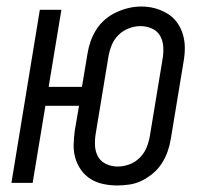

<svg xmlns="http://www.w3.org/2000/svg" viewBox="-20 -560 640 588"><path d="M339 8Q317 8 296 3.5Q275 -1 258 -11.5Q241 -22 229 -38.5Q217 -55 211 -75Q205 -95 205.5 -116.5Q206 -138 209 -160L222 -236H119L80 0H15L102 -530H168L129 -294H231L248 -396Q251 -415 257.5 -433.5Q264 -452 275 -469.5Q286 -487 302 -500.5Q318 -514 336.5 -522.5Q355 -531 374 -535.5Q393 -540 413 -540Q435 -540 455 -534.5Q475 -529 492.5 -518.5Q510 -508 522 -491.5Q534 -475 540 -455Q546 -435 546 -413.5Q546 -392 542 -370L503 -134Q500 -115 493.5 -96.5Q487 -78 476 -60.5Q465 -43 449 -29.5Q433 -16 415 -7Q397 2 377.5 5Q358 8 339 8ZM340 -50Q358 -50 376 -56.5Q394 -63 408 -77Q422 -91 429 -108.5Q436 -126 439 -144L478 -380Q481 -398 480 -416.5Q479 -435 470.5 -450Q462 -465 445.5 -472.5Q429 -480 410 -480Q392 -480 374 -473Q356 -466 342.5 -452.5Q329 -439 322 -421.5Q315 -404 312 -386L273 -150Q270 -132 271 -113.5Q272 -95 280.5 -80Q289 -65 305.5 -57.5Q322 -50 340 -50Z"/></svg>

Font: Iosevka Curly Light Extended
Style: Italic
Weight: 300
Width: 7
Italic angle: -9°
Monospace: yes
Designer: Belleve Invis
Foundry: Belleve Invis
Version: Version 11.1.0; ttfautohint (v1.8.3)